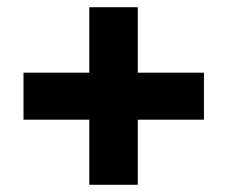

<svg xmlns="http://www.w3.org/2000/svg" viewBox="-20 -605 629 531"><path d="M544 -274H361V-94H227V-274H45V-404H227V-585H361V-404H544Z"/></svg>

Font: Hind Vadodara
Style: Bold
Weight: 700
Designer: Hitesh Malaviya
Foundry: Indian Type Foundry
Version: Version 0.702;PS 1.0;hotconv 1.0.81;makeotf.lib2.5.63406